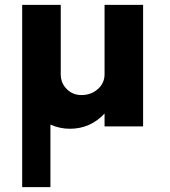

<svg xmlns="http://www.w3.org/2000/svg" viewBox="-20 -520 699 790"><path d="M410.2 -500H568.8V0H410.2V-52.7Q351.6 9.8 267.6 9.8Q225.6 9.8 187.5 -7.3V250H71.3V-500H230V-213.9Q230 -178.2 254.6 -153.6Q279.3 -128.9 314.9 -128.9Q355 -128.9 382.6 -153.6Q410.2 -178.2 410.2 -213.9Z"/></svg>

Font: Now
Style: Bold
Weight: 700
Designer: Alfredo Marco Pradil
Foundry: Alfredo Marco Pradil
Version: Version 1.002;PS 001.002;hotconv 1.0.88;makeotf.lib2.5.64775